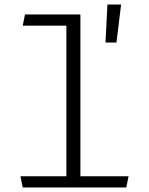

<svg xmlns="http://www.w3.org/2000/svg" viewBox="-20 -829 660 849"><path d="M80.5 0H538.5L548.5 -49.5H335.5V-765H90.5L80.5 -715.5H273.5V-49.5H70.5ZM446.5 -641H495L515.5 -809H455Z"/></svg>

Font: Monaspace Argon ExtraLight
Style: Regular
Weight: 200
Designer: Riley Cran & the Lettermatic Team
Foundry: Lettermatic
Version: Version 1.000 (Monaspace Argon)